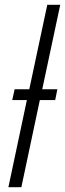

<svg xmlns="http://www.w3.org/2000/svg" viewBox="-20 -780 271 800"><path d="M15 0 92 -363H31L41 -408H102L177 -760H231L156 -408H219L210 -363H146L69 0Z"/></svg>

Font: Noto Sans Display SemiCondensed Light
Style: Italic
Weight: 300
Width: 4
Italic angle: -12°
Designer: Monotype Design Team
Foundry: Monotype Imaging Inc.
Version: Version 1.900